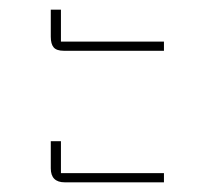

<svg xmlns="http://www.w3.org/2000/svg" viewBox="-20 -496 444 397"><path d="M114 -119Q85 -119 85 -148V-204H106V-138H319V-119ZM112 -391Q97 -391 91 -398Q85 -405 85 -420V-476H106V-410H319V-391Z"/></svg>

Font: IBM Plex Sans Thai Thin
Style: Regular
Weight: 100
Designer: Mike Abbink, Paul van der Laan, Pieter van Rosmalen, Ben Mitchell, Mark Frömberg
Foundry: Bold Monday
Version: Version 1.1